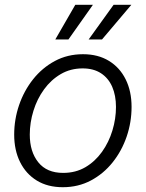

<svg xmlns="http://www.w3.org/2000/svg" viewBox="-20 -762 602 793"><path d="M239.3 11.2Q177.2 11.2 132.3 -16.1Q87.4 -43.5 63 -92.5Q38.6 -141.6 38.6 -206.1Q38.6 -268.6 58.8 -327.9Q79.1 -387.2 116.7 -434.6Q154.3 -481.9 206.5 -510Q258.8 -538.1 322.8 -538.1Q384.8 -538.1 429.7 -510.7Q474.6 -483.4 499 -434.3Q523.4 -385.3 523.4 -320.3Q523.4 -257.3 503.2 -198Q482.9 -138.7 445.3 -91.6Q407.7 -44.4 355.5 -16.6Q303.2 11.2 239.3 11.2ZM240.7 -47.9Q292.5 -47.9 332.8 -71.5Q373 -95.2 401.4 -135Q429.7 -174.8 444.3 -223.1Q459 -271.5 459 -320.3Q459 -367.7 443.4 -403.6Q427.7 -439.5 397 -459.5Q366.2 -479.5 321.3 -479.5Q271 -479.5 230.7 -455.8Q190.4 -432.1 161.9 -392.8Q133.3 -353.5 118.2 -304.7Q103 -255.9 103 -206.1Q103 -135.3 138.2 -91.6Q173.3 -47.9 240.7 -47.9ZM262.7 -599.1H208.5L291 -742.2H363.8ZM401.4 -599.1H346.2L449.2 -742.2H522.5Z"/></svg>

Font: Inter 24pt Light
Style: Italic
Weight: 300
Italic angle: -9.3988°
Designer: Rasmus Andersson
Foundry: rsms
Version: Version 4.001;git-66647c0bb